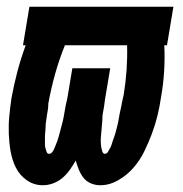

<svg xmlns="http://www.w3.org/2000/svg" viewBox="-20 -540 540 568"><path d="M107 8Q80 8 59 -7Q38 -22 27 -44Q16 -66 11.5 -91.5Q7 -117 6 -143.5Q5 -170 7.5 -196.5Q10 -223 14 -250Q21 -289 31.5 -328.5Q42 -368 56 -406H48L67 -520H493L474 -406H466Q468 -368 465.5 -328.5Q463 -289 456 -250Q452 -223 445.5 -196.5Q439 -170 429 -143.5Q419 -117 406.5 -91.5Q394 -66 375 -44Q356 -22 330 -7Q304 8 277 8Q262 8 249 2.5Q236 -3 227.5 -13.5Q219 -24 213.5 -37.5Q208 -51 204 -65Q196 -51 186.5 -37.5Q177 -24 164.5 -13.5Q152 -3 137 2.5Q122 8 107 8ZM125 -85Q131 -85 135 -90.5Q139 -96 141 -101.5Q143 -107 145.5 -112.5Q148 -118 150 -124Q152 -130 153.5 -135.5Q155 -141 156.5 -146.5Q158 -152 159.5 -157.5Q161 -163 162.5 -169Q164 -175 165.5 -180.5Q167 -186 168 -192Q169 -198 170 -203.5Q171 -209 172 -214.5Q173 -220 174 -226Q175 -232 176.5 -237.5Q178 -243 179 -248.5Q180 -254 181 -260L194 -338H306L293 -260Q292 -254 291 -248.5Q290 -243 289.5 -237.5Q289 -232 288 -226Q287 -220 286 -214.5Q285 -209 284 -203.5Q283 -198 283 -192Q283 -186 282.5 -180.5Q282 -175 281.5 -169.5Q281 -164 280.5 -158Q280 -152 279.5 -146.5Q279 -141 278.5 -135.5Q278 -130 278 -124Q278 -118 278.5 -112.5Q279 -107 280 -102Q281 -97 283 -91Q285 -85 290 -85Q296 -85 299.5 -91Q303 -97 306 -102.5Q309 -108 310.5 -113.5Q312 -119 314 -124.5Q316 -130 318 -135.5Q320 -141 321.5 -146.5Q323 -152 324.5 -158Q326 -164 327.5 -169.5Q329 -175 330 -181Q331 -187 332 -192.5Q333 -198 334 -203.5Q335 -209 336.5 -215Q338 -221 339 -226.5Q340 -232 341 -237.5Q342 -243 343.5 -249Q345 -255 346 -260Q352 -297 354.5 -333.5Q357 -370 356 -406H172Q155 -364 143 -321Q131 -278 123 -234Q123 -229 122.5 -223Q122 -217 121 -211.5Q120 -206 119 -200.5Q118 -195 117.5 -189.5Q117 -184 116 -178.5Q115 -173 115 -167.5Q115 -162 114.5 -156.5Q114 -151 113.5 -145.5Q113 -140 113 -134Q113 -128 113 -122.5Q113 -117 113 -112Q113 -107 114.5 -101.5Q116 -96 118 -90.5Q120 -85 125 -85Z"/></svg>

Font: Iosevka Curly Heavy
Style: Italic
Weight: 900
Italic angle: -9°
Monospace: yes
Designer: Belleve Invis
Foundry: Belleve Invis
Version: Version 22.1.2; ttfautohint (v1.8.4)